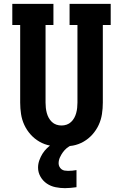

<svg xmlns="http://www.w3.org/2000/svg" viewBox="-20 -755 640 999"><path d="M300 8Q270 8 240.5 2.5Q211 -3 185 -18Q159 -33 139 -55.5Q119 -78 106.5 -105Q94 -132 89.5 -161.5Q85 -191 85 -221V-625H44V-735H258V-625H217V-221Q217 -207 218.5 -193.5Q220 -180 223.5 -167Q227 -154 233.5 -142Q240 -130 250 -120.5Q260 -111 273 -106.5Q286 -102 300 -102Q314 -102 327 -106.5Q340 -111 350 -120.5Q360 -130 366.5 -142Q373 -154 376.5 -167Q380 -180 381.5 -193.5Q383 -207 383 -221V-625H342V-735H556V-625H515V-221Q515 -191 510.5 -161.5Q506 -132 493.5 -105Q481 -78 461 -55.5Q441 -33 415 -18Q389 -3 359.5 2.5Q330 8 300 8ZM318 224Q294 224 269 219Q244 214 223.5 200Q203 186 190.5 164Q178 142 178 117Q178 98 184.5 79.5Q191 61 201 45Q211 29 224.5 16Q238 3 254 -8H355V0Q340 5 328 15Q316 25 307 37.5Q298 50 291.5 64.5Q285 79 285 95Q285 104 289 112Q293 120 300 125.5Q307 131 316 132.5Q325 134 334 134Q345 134 356 133Q367 132 378 130V219Q363 221 348 222.5Q333 224 318 224Z"/></svg>

Font: Iosevka HT Extrabold Extended
Style: Regular
Weight: 800
Width: 7
Monospace: yes
Designer: Belleve Invis
Foundry: Belleve Invis
Version: Version 32.3.0; ttfautohint (v1.8.4)